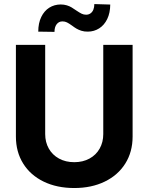

<svg xmlns="http://www.w3.org/2000/svg" viewBox="-20 -932 744 962"><path d="M644.4 -707.2V-247.8Q644.4 -171.2 607.9 -112.8Q571.3 -54.4 505 -22.2Q438.8 10.1 352 10.1Q264.8 10.1 198.5 -22.2Q132.3 -54.4 96 -112.8Q59.7 -171.2 59.7 -247.8V-707.2H206.4V-260.2Q206.4 -219.5 224.5 -187.6Q242.6 -155.6 275.7 -137.5Q308.8 -119.4 352 -119.4Q395.3 -119.4 428.4 -137.5Q461.5 -155.6 479.4 -187.6Q497.4 -219.5 497.4 -260.2V-707.2ZM284 -909.6Q300.7 -909.6 314.7 -905.3Q328.7 -901 338.7 -894.9Q348.7 -888.9 362.9 -879Q378.8 -868.3 389.1 -863.3Q399.5 -858.3 411.2 -858.3Q424.2 -858.3 433.6 -865.1Q443 -871.8 447.8 -883.7Q452.5 -895.5 452.7 -911.6L532.4 -909.2Q532 -867 517.2 -836.5Q502.4 -806.1 477 -789.9Q451.5 -773.7 420.1 -773.5Q402 -773.3 387.8 -777.9Q373.7 -782.4 363.5 -788.4Q353.3 -794.3 340.5 -804Q325.7 -814.6 315.6 -819.7Q305.5 -824.8 292.8 -824.8Q274.8 -824.8 263.9 -810.6Q253 -796.3 253 -772.3L171.7 -773.5Q171.7 -815.8 186.6 -846.7Q201.6 -877.6 226.9 -893.5Q252.3 -909.4 284 -909.6Z"/></svg>

Font: Pretendard Variable
Style: Regular
Weight: 400
Designer: Base glyphs from Inter by Rasmus Andersson; Hangul glyphs from Noto Sans CJK(Source Han Sans) by Jang Soo-young and Kang
Foundry: Kil Hyung-jin
Version: Version 1.100;FEAKit 1.0